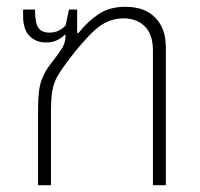

<svg xmlns="http://www.w3.org/2000/svg" viewBox="-20 -545 588 565"><path d="M92 0V-227Q92 -281 102 -308.5Q112 -336 130 -358Q155 -390 164 -405.5Q173 -421 173 -442L171 -443Q162 -434 148.5 -427Q135 -420 115 -420Q86 -420 67 -439Q48 -458 48 -498V-517H83Q83 -477 93 -463Q103 -449 126 -449Q153 -449 173 -470L183 -517H207V-448H211Q237 -481 269.5 -503Q302 -525 349 -525Q406 -525 437 -493Q468 -461 468 -407V0H430V-396Q430 -444 406 -467.5Q382 -491 344 -491Q298 -491 261.5 -458.5Q225 -426 179 -365Q159 -338 148.5 -319.5Q138 -301 134 -278Q130 -255 130 -217V0Z"/></svg>

Font: Noto Sans Thai UI SemCond ExtLt
Style: Regular
Weight: 200
Width: 4
Designer: Monotype Design Team
Foundry: Monotype Imaging Inc.
Version: Version 2.000